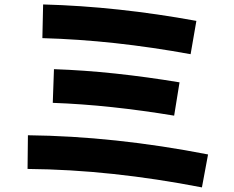

<svg xmlns="http://www.w3.org/2000/svg" viewBox="-20 -784 1040 855"><path d="M906.5 -96.2 879.2 50.5Q676.2 11.2 483.4 -9.4Q290.7 -30 102.7 -31.7L104.3 -181.7Q489.3 -177.5 906.5 -96.2ZM779.5 -417.3 755.5 -269Q613.3 -292.5 479 -306.9Q344.7 -321.3 215 -326L220.3 -476Q355 -471.3 494.4 -456.4Q633.8 -441.5 779.5 -417.3ZM854.5 -691 828.8 -542.7Q658 -573.8 493.8 -591.8Q329.5 -609.7 168.7 -614.2L172 -764.2Q339.5 -759.7 509.3 -741.3Q679 -723 854.5 -691Z"/></svg>

Font: Murecho Thin
Style: Regular
Weight: 100
Designer: Neil Summerour
Foundry: Positype
Version: Version 1.010